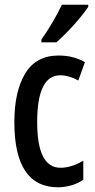

<svg xmlns="http://www.w3.org/2000/svg" viewBox="-20 -786 402 816"><path d="M227 10Q41 10 41 -267Q41 -397 87 -473.5Q133 -550 229 -550Q263 -550 290.5 -542.5Q318 -535 341 -522L313 -444Q272 -466 236 -466Q138 -466 138 -267Q138 -73 237 -73Q283 -73 334 -103V-22Q311 -6 282 2Q253 10 227 10ZM355 -757Q342 -737 318.5 -708.5Q295 -680 268 -652.5Q241 -625 220 -606H156V-618Q184 -658 205.5 -695Q227 -732 243 -766H355Z"/></svg>

Font: Noto Sans Ethiopic ExtraCondensed Medium
Style: Regular
Weight: 500
Width: 2
Designer: Monotype Design Team
Foundry: Monotype Imaging Inc.
Version: Version 2.102; ttfautohint (v1.8.4.7-5d5b)